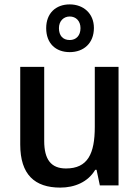

<svg xmlns="http://www.w3.org/2000/svg" viewBox="-20 -843 635 873"><path d="M297 -606C360 -606 407 -646 407 -716C407 -782 359 -823 297 -823C233 -823 190 -782 190 -715C190 -646 233 -606 297 -606ZM297 -661C266 -661 248 -681 248 -715C248 -748 270 -768 297 -768C325 -768 346 -748 346 -715C346 -681 326 -661 297 -661ZM519 -539H411V-266C411 -144 379 -77 280 -77C212 -77 181 -118 181 -202V-539H72V-186C72 -49 138 10 254 10C319 10 380 -15 413 -71H419L434 0H519Z"/></svg>

Font: Noto Sans Thai Medium
Style: Regular
Weight: 500
Designer: Monotype Design Team
Foundry: Monotype Imaging Inc.
Version: Version 1.901